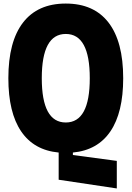

<svg xmlns="http://www.w3.org/2000/svg" viewBox="-20 -840 740 1080"><path d="M310 171V18Q171 5 99 -101Q27 -207 27 -400Q27 -606 109.5 -713Q192 -820 350 -820Q508 -820 590.5 -713Q673 -606 673 -400Q673 -207 601 -101Q529 5 390 18V32L637 65V220ZM350 -151Q485 -151 485 -400Q485 -649 350 -649Q215 -649 215 -400Q215 -151 350 -151Z"/></svg>

Font: Martian Mono ExtraBold
Style: Regular
Weight: 800
Monospace: yes
Designer: Roman Shamin
Foundry: Evil Martians
Version: Version 1.000; ttfautohint (v1.8.4.7-5d5b)